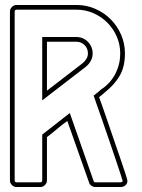

<svg xmlns="http://www.w3.org/2000/svg" viewBox="-20 -753 572 773"><path d="M251 -266Q230 -251 210 -234Q190 -217 169 -201V-27Q169 -16 161 -8Q153 0 142 0H47Q36 0 28 -8Q20 -16 20 -27V-706Q20 -717 28 -725Q36 -733 47 -733H288Q328 -733 363.5 -717.5Q399 -702 425.5 -675.5Q452 -649 467.5 -613.5Q483 -578 483 -538Q483 -485 462.5 -449Q442 -413 402 -381Q396 -376 390.5 -371Q385 -366 379 -362Q382 -354 391.5 -327Q401 -300 413.5 -263.5Q426 -227 440 -186Q454 -145 466 -110.5Q478 -76 485.5 -52Q493 -28 493 -25Q493 -14 485 -7Q477 0 466 0H363Q356 0 348.5 -5Q341 -10 339 -17ZM363 -19H466Q468 -19 471 -20.5Q474 -22 474 -24Q474 -26 466 -50Q458 -74 446 -110Q434 -146 419.5 -188Q405 -230 392 -268Q379 -306 369 -333.5Q359 -361 357 -368Q366 -375 374.5 -382Q383 -389 392 -397V-396Q427 -421 445.5 -458Q464 -495 464 -538Q464 -574 450 -606Q436 -638 412 -662Q388 -686 356 -700Q324 -714 288 -714H47Q39 -714 39 -706V-27Q39 -19 47 -19H142Q150 -19 150 -27V-211L261 -298L357 -24Q359 -19 363 -19ZM150 -604H287Q315 -604 334 -584.5Q353 -565 353 -538Q353 -521 345 -507Q337 -493 324 -483L150 -349ZM169 -388 312 -498Q321 -505 327.5 -515.5Q334 -526 334 -538Q334 -558 320.5 -571.5Q307 -585 287 -585H169Z"/></svg>

Font: RonaldsonGothicLicht
Style: Regular
Weight: 400
Designer: Mr. Robertson for MacKellar, Smiths & Jordan Co. Philadelphia
Foundry: CAT-Fonts Peter Wiegel
Version: 1.000